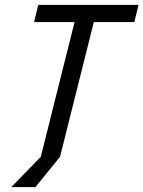

<svg xmlns="http://www.w3.org/2000/svg" viewBox="-20 -645 590 790"><path d="M26.4 125 147.9 0 286.8 -554.2H120.1L137.5 -625H550L532.6 -554.2H366L227.1 0L125.7 125Z"/></svg>

Font: Afacad
Style: Italic
Weight: 400
Italic angle: -14°
Designer: Kristian Moeller
Foundry: Dicotype
Version: Version 1.000